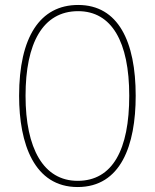

<svg xmlns="http://www.w3.org/2000/svg" viewBox="-20 -744 624 774"><path d="M527 -358C527 -576 457 -724 295 -724C141 -724 57 -594 57 -358C57 -164 118 10 293 10C467 10 527 -158 527 -358ZM83 -358C83 -569 152 -699 295 -699C430 -699 501 -576 501 -358C501 -141 434 -15 293 -15C155 -15 83 -146 83 -358Z"/></svg>

Font: Noto Sans Myanmar UI Condensed Thin
Style: Regular
Weight: 100
Width: 3
Designer: Monotype Design Team
Foundry: Monotype Imaging Inc.
Version: Version 2.103